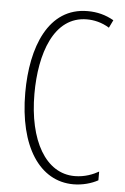

<svg xmlns="http://www.w3.org/2000/svg" viewBox="-53 -763 527 811"><g transform="rotate(5 210.5 -357.0)"><path d="M286 -689C315 -689 349 -682 381 -662L397 -695C362 -715 326 -724 286 -724C119 -724 53 -551 53 -358C53 -130 146 10 289 10C328 10 366 -1 393 -16V-53C370 -40 335 -25 291 -25C169 -25 92 -158 92 -357C92 -526 145 -689 286 -689Z"/></g></svg>

Font: Noto Sans ExtraCondensed ExtraLight
Style: Regular
Weight: 200
Width: 2
Designer: Monotype Design Team
Foundry: Monotype Imaging Inc.
Version: Version 2.013